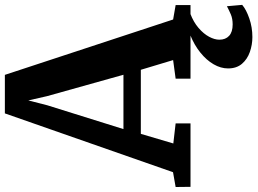

<svg xmlns="http://www.w3.org/2000/svg" viewBox="-165 -635 1037 773"><g transform="rotate(-90 353.5 -248.5)"><path d="M46.7 -70.4 283.5 -747.4H438.6L661.5 -70L719.5 -59.9V0H423.3V-59.9L498.1 -70L459 -200H201.1L162.4 -69.2L243.3 -59.9V0H-12.2L-12.9 -59.9ZM439 -270 352.8 -578 335.7 -653 316.2 -576.8 220.3 -270ZM590.8 249.1Q559.9 249.1 530.7 238.9Q501.6 228.7 483 207Q464.5 185.2 464.5 151.2Q464.5 121.9 481.2 93Q498 64 528.4 39.6Q558.8 15.1 598.9 -1L633.3 -5L685.6 -1Q650.7 12.2 627.3 32.5Q603.8 52.8 592 74.9Q580.2 97 580.2 116.2Q580.2 141.1 595.7 155.4Q611.2 169.7 641.6 169.7Q664.6 169.7 681.6 162.5Q698.5 155.3 714.9 146.6L720.4 208.1Q701.5 224.3 665.8 236.7Q630.1 249.1 590.8 249.1Z"/></g></svg>

Font: Merriweather Light
Style: Regular
Weight: 300
Designer: Eben Sorkin
Foundry: Eben Sorkin
Version: Version 2.100